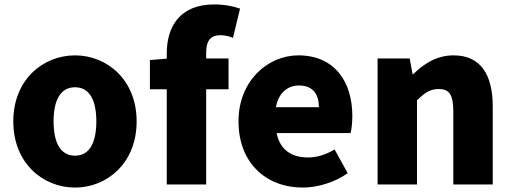

<svg xmlns="http://www.w3.org/2000/svg" viewBox="-20 -833 2311 867"><path d="M319 14C463 14 597 -96 597 -285C597 -473 463 -583 319 -583C174 -583 40 -473 40 -285C40 -96 174 14 319 14ZM319 -130C252 -130 222 -190 222 -285C222 -379 252 -439 319 -439C385 -439 415 -379 415 -285C415 -190 385 -130 319 -130Z M657 -430H733V0H911V-430H1012V-569H911V-596C911 -653 935 -674 974 -674C993 -674 1014 -670 1032 -662L1064 -794C1039 -803 998 -813 948 -813C790 -813 733 -711 733 -591V-568L657 -562Z M1347 14C1413 14 1491 -9 1550 -51L1491 -158C1450 -134 1412 -122 1371 -122C1299 -122 1245 -154 1229 -232H1563C1567 -246 1571 -277 1571 -309C1571 -464 1491 -583 1327 -583C1190 -583 1057 -469 1057 -285C1057 -96 1183 14 1347 14ZM1226 -349C1238 -416 1281 -447 1330 -447C1395 -447 1420 -405 1420 -349Z M1685 0H1863V-380C1897 -413 1921 -431 1961 -431C2006 -431 2027 -409 2027 -330V0H2205V-352C2205 -494 2152 -583 2028 -583C1951 -583 1893 -544 1846 -498H1843L1830 -569H1685Z"/></svg>

Font: Noto Sans CJK TC Black
Style: Regular
Weight: 900
Designer: Ryoko NISHIZUKA 西塚涼子 (kana, bopomofo & ideographs); Paul D. Hunt (Latin, Greek & Cyrillic); Sandoll Communications 산돌커뮤니
Foundry: Adobe
Version: Version 2.004;hotconv 1.0.118;makeotfexe 2.5.65603